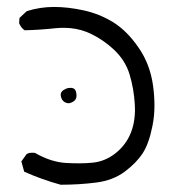

<svg xmlns="http://www.w3.org/2000/svg" viewBox="-20 -396 540 539"><path d="M173.8 -106Q194.8 -111.3 194.8 -127Q194.8 -144 186 -147.9Q182.1 -149.4 178.5 -149.4Q174.8 -149.4 172.4 -148.9Q165.5 -147.9 158.2 -143.1Q150.4 -137.7 150.4 -129.9Q150.4 -126 152.3 -120.6Q154.3 -115.2 157.7 -112.3Q163.6 -106.4 173.8 -106ZM33.7 -331.1Q38.6 -317.9 49.3 -311Q92.3 -312 136.7 -316.9Q148.4 -317.9 159.2 -317.9Q194.3 -317.9 224.6 -305.7Q263.2 -289.6 296.9 -259.3Q331.5 -228 343.8 -187Q356 -146 358.4 -103Q358.9 -95.7 358.9 -88.9Q358.9 -10.7 306.2 32.7Q276.9 56.6 241.7 60.5Q222.2 62.5 202.9 62.5Q183.6 62.5 166 61.5Q123 59.1 78.1 33.2Q73.7 32.7 70.6 32.7Q67.4 32.7 63.5 33.2Q59.6 33.7 54.7 36.6L40 57.1L47.9 85.9Q98.1 108.4 150.4 122.6Q202.1 122.6 249.8 116.5Q297.4 110.4 330.1 85.9Q362.8 61.5 380.6 34.2Q398.4 6.8 408.2 -43.5Q413.6 -70.8 413.6 -98.9Q413.6 -127 409.7 -155.3Q401.4 -215.8 369.1 -262.2Q336.9 -309.1 297.9 -333.5Q258.8 -357.4 214.8 -366.9Q170.9 -376.5 131.6 -376.5Q92.3 -376.5 55.2 -364.7L34.7 -345.7Z"/></svg>

Font: NaikaiFont
Style: Light
Weight: 300
Version: Version 1.89